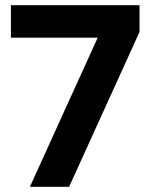

<svg xmlns="http://www.w3.org/2000/svg" viewBox="-20 -719 579 739"><path d="M356 -574H22V-699H517V-596L246 0H95Z"/></svg>

Font: Prompt SemiBold
Style: Regular
Weight: 600
Designer: Katatrad Team
Foundry: CadsonDemak
Version: Version 1.001